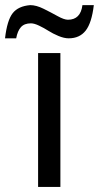

<svg xmlns="http://www.w3.org/2000/svg" viewBox="-55 -737 390 757"><path d="M183.1 0H95.2V-527.8H183.1ZM215.8 -585.9Q197.8 -585.9 175.5 -595.2Q153.3 -604.5 136 -615.5Q118.7 -626.5 99.4 -635.7Q80.1 -645 66.9 -645Q41 -645 27.6 -630.1Q14.2 -615.2 8.8 -585.9H-35.2Q-26.9 -657.2 -4.9 -685.1Q17.1 -712.9 64 -716.8Q87.9 -716.8 116.9 -702.4Q146 -688 171.9 -673.6Q197.8 -659.2 212.9 -659.2Q262.7 -659.2 270 -716.8H314.9Q306.6 -646.5 282.7 -616.2Q258.8 -585.9 215.8 -585.9Z"/></svg>

Font: Libra Sans Modern
Style: Regular
Weight: 400
Foundry: Stefan Peev, Context Ltd
Version: Version 1.000